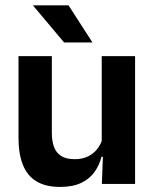

<svg xmlns="http://www.w3.org/2000/svg" viewBox="-20 -706 594 737"><path d="M51 -490.5H179V-195.5Q179 -165 187.2 -142.2Q195.5 -119.5 214.8 -107.2Q234 -95 266.5 -95Q296 -95 317.5 -105.5Q339 -116 353 -133.8Q367 -151.5 373.5 -173.5L393.5 -104H369.5Q361.5 -72 342.8 -45.8Q324 -19.5 291.8 -4Q259.5 11.5 211 11.5Q155 11.5 119.8 -10Q84.5 -31.5 67.8 -73.5Q51 -115.5 51 -177ZM370.5 -490.5H498.5V0H371L375.5 -119L370.5 -129.5ZM334 -544.5 243 -685.5H107.5V-684L226 -543H334Z"/></svg>

Font: Anek Malayalam SemiBold
Style: Regular
Weight: 600
Version: Version 1.003